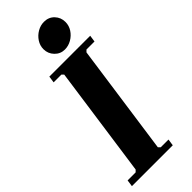

<svg xmlns="http://www.w3.org/2000/svg" viewBox="-287 -913 947 947"><g transform="rotate(-45 186.5 -440.0)"><path d="M315 -635 305 -625 223 -45 233 -35H287L282 0H-3L2 -35H58L68 -45L150 -625L140 -635H86L91 -670H376L371 -635ZM240 -710Q209 -710 187.5 -732.5Q166 -755 166 -786Q166 -811 180 -832.5Q194 -854 216.4 -867Q238.8 -880 263.5 -880Q296 -880 317 -858Q338 -836 338 -804.3Q338 -779 324 -757.5Q310 -736.1 287.4 -723Q264.9 -710 240 -710Z"/></g></svg>

Font: Brygada 1918
Style: Italic
Weight: 400
Italic angle: -8°
Designer: Mateusz Machalski | Borys Kosmynka | Przemek Hoffer
Foundry: NIEPODLEGLA 2018
Version: Version 3.006